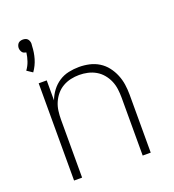

<svg xmlns="http://www.w3.org/2000/svg" viewBox="-136 -860 873 965"><g transform="rotate(-20 300.0 -377.0)"><path d="M88 -581 58 -601Q72 -620 79.5 -642Q87 -664 90 -687Q84 -688 78 -690.5Q72 -693 68.5 -698Q65 -703 63 -709Q61 -715 61 -721Q61 -727 63.5 -734Q66 -741 70.5 -745.5Q75 -750 81.5 -752Q88 -754 95 -754Q102 -754 108.5 -752Q115 -750 119.5 -745.5Q124 -741 126.5 -734Q129 -727 129 -721V-719L128 -708Q127 -674 117.5 -641.5Q108 -609 88 -581ZM95 0V-520H138V-413Q148 -440 165 -462.5Q182 -485 205.5 -500.5Q229 -516 257 -522Q285 -528 313 -528Q341 -528 368 -522Q395 -516 418.5 -501.5Q442 -487 459 -465Q476 -443 486.5 -417.5Q497 -392 501 -365Q505 -338 505 -310V0H462V-310Q462 -333 459 -356Q456 -379 447 -400Q438 -421 423 -439Q408 -457 388 -468.5Q368 -480 345.5 -485Q323 -490 300 -490Q277 -490 254.5 -485Q232 -480 212 -468.5Q192 -457 177 -439Q162 -421 153 -400Q144 -379 141 -356Q138 -333 138 -310V0Z"/></g></svg>

Font: Zed Sans Extralight Extended
Style: Regular
Weight: 200
Width: 7
Designer: Belleve Invis
Foundry: Belleve Invis
Version: Version 1.0.0; ttfautohint (v1.8.4)